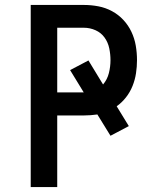

<svg xmlns="http://www.w3.org/2000/svg" viewBox="-20 -755 640 775"><path d="M104 0V-735H319Q348 -735 377 -729.5Q406 -724 432 -710Q458 -696 478 -674.5Q498 -653 510.5 -626.5Q523 -600 528 -571Q533 -542 533 -512Q533 -486 529 -459.5Q525 -433 515 -408Q505 -383 488.5 -362Q472 -341 451 -326L500 -246L426 -207L373 -293Q359 -291 345.5 -290Q332 -289 319 -289H211V0ZM318 -382 263 -472 337 -511 396 -414Q413 -434 419.5 -460Q426 -486 426 -512Q426 -536 421 -560Q416 -584 402 -603.5Q388 -623 365.5 -633Q343 -643 319 -643H211V-382Z"/></svg>

Font: Iosevka Curly SmBdEx
Style: Regular
Weight: 600
Width: 7
Monospace: yes
Designer: Belleve Invis
Foundry: Belleve Invis
Version: Version 11.1.0; ttfautohint (v1.8.3)